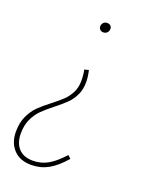

<svg xmlns="http://www.w3.org/2000/svg" viewBox="-134 -575 660 844"><g transform="rotate(20 196.5 -152.5)"><path d="M241 -483Q241 -472 234 -465Q227 -458 216 -458Q207 -458 201 -464Q195 -470 195 -478Q195 -489 202 -496Q209 -503 219 -503Q229 -503 235 -497.5Q241 -492 241 -483ZM5 83Q5 41 19.5 10Q34 -21 54.5 -41.5Q75 -62 109 -88Q140 -112 157.5 -129Q175 -146 187 -170Q199 -194 199 -225Q199 -253 194 -276L214 -281Q221 -250 221 -227Q221 -192 208.5 -166Q196 -140 178 -122Q160 -104 127 -78Q94 -52 74.5 -32.5Q55 -13 41.5 15.5Q28 44 28 83Q28 127 51 152.5Q74 178 118 178Q157 178 189 159.5Q221 141 257 101L271 114Q233 158 197 178Q161 198 118 198Q64 198 34.5 166Q5 134 5 83Z"/></g></svg>

Font: Fira Sans Extra Condensed Thin
Style: Italic
Weight: 250
Width: 3
Italic angle: -8°
Designer: Carrois Corporate & Edenspiekermann AG
Foundry: Carrois Corporate GbR & Edenspiekermann AG
Version: Version 4.203